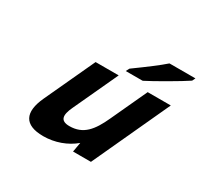

<svg xmlns="http://www.w3.org/2000/svg" viewBox="-160 -969 1230 1181"><g transform="rotate(30 454.5 -378.0)"><path d="M345 -231 491 -546H327L163 -192C103 -63 140 10 275 10C357 10 436 -19 494 -68L482 0H609L861 -546H697L579 -291C531 -186 482 -124 384 -124C318 -124 313 -163 345 -231ZM899 -745 909 -766H725L721 -763C685 -731 619 -681 529 -616L527 -614L515 -591H633L637 -592C690 -618 852 -712 897 -743Z"/></g></svg>

Font: Passageway
Style: BdSuIt
Weight: 700
Foundry: Ascender Corporation
Version: Version 1.11